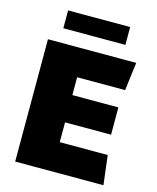

<svg xmlns="http://www.w3.org/2000/svg" viewBox="-126 -952 852 1040"><g transform="rotate(15 300.0 -432.5)"><path d="M60 0V-686H555L535 -528H266V-428H524V-275H266V-164H535L555 0ZM125 -765V-865H473V-765Z"/></g></svg>

Font: Chivo Mono Black
Style: Regular
Weight: 900
Designer: Hector Gatti
Foundry: Omnibus-Type
Version: Version 1.008